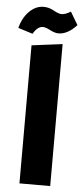

<svg xmlns="http://www.w3.org/2000/svg" viewBox="-74 -845 381 877"><g transform="rotate(5 117.0 -406.5)"><path d="M50 -686 -17 -707Q-4 -756 25.5 -784.5Q55 -813 90 -813Q115 -813 137.5 -800Q160 -787 175 -787Q191 -787 216 -802L251 -743Q209 -698 168 -698Q151 -698 129 -709.5Q107 -721 95 -721Q70 -721 50 -686ZM191 0H50V-633L191 -651Z"/></g></svg>

Font: FiraGO ExtraBold
Style: Regular
Weight: 800
Designer: bBox Type
Foundry: bBox Type GmbH
Version: Version 1.001;PS 001.001;hotconv 1.0.88;makeotf.lib2.5.64775